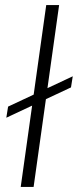

<svg xmlns="http://www.w3.org/2000/svg" viewBox="-20 -740 308 760"><path d="M62 0 163 -720H214L113 0ZM5 -274 12 -318 268 -438 261 -394Z"/></svg>

Font: Chivo Medium Thin
Style: Italic
Weight: 250
Italic angle: -8.05°
Version: Version 2.002